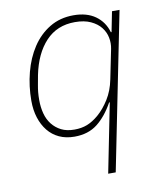

<svg xmlns="http://www.w3.org/2000/svg" viewBox="-81 -587 726 853"><g transform="rotate(-10 281.5 -160.0)"><path d="M400 -111H397Q365 -53 323.5 -20.5Q282 12 220 12Q181 12 151 -2Q121 -16 100.5 -41.5Q80 -67 69 -101.5Q58 -136 58 -178Q58 -244 74 -305.5Q90 -367 121.5 -415Q153 -463 200 -491.5Q247 -520 308 -520Q368 -520 406.5 -492.5Q445 -465 459 -417H462L480 -508H514L372 200H338ZM225 -19Q257 -19 282.5 -29Q308 -39 334 -61Q363 -86 386.5 -123.5Q410 -161 420 -211L447 -344Q452 -369 447 -394.5Q442 -420 425.5 -441Q409 -462 380 -475.5Q351 -489 309 -489Q228 -489 177 -434.5Q126 -380 107 -286L99 -242Q96 -226 94.5 -210.5Q93 -195 93 -175Q93 -143 100.5 -114.5Q108 -86 124.5 -65Q141 -44 165.5 -31.5Q190 -19 225 -19Z"/></g></svg>

Font: IBM Plex Sans ExtLt
Style: Italic
Weight: 200
Italic angle: -11°
Designer: Mike Abbink, Paul van der Laan, Pieter van Rosmalen
Foundry: Bold Monday
Version: Version 3.005